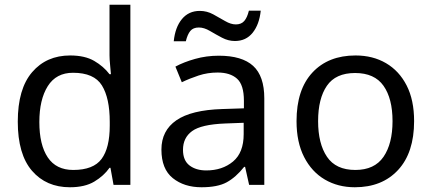

<svg xmlns="http://www.w3.org/2000/svg" viewBox="-20 -780 1821 810"><path d="M275 10Q175 10 115 -59.5Q55 -129 55 -267Q55 -405 115.5 -475.5Q176 -546 276 -546Q338 -546 377.5 -523Q417 -500 442 -467H448Q447 -480 444.5 -505.5Q442 -531 442 -546V-760H530V0H459L446 -72H442Q418 -38 378 -14Q338 10 275 10ZM289 -63Q374 -63 408.5 -109.5Q443 -156 443 -250V-266Q443 -366 410 -419.5Q377 -473 288 -473Q217 -473 181.5 -416.5Q146 -360 146 -265Q146 -169 181.5 -116Q217 -63 289 -63Z M903 -545Q1001 -545 1048 -502Q1095 -459 1095 -365V0H1031L1014 -76H1010Q975 -32 936.5 -11Q898 10 830 10Q757 10 709 -28.5Q661 -67 661 -149Q661 -229 724 -272.5Q787 -316 918 -320L1009 -323V-355Q1009 -422 980 -448Q951 -474 898 -474Q856 -474 818 -461.5Q780 -449 747 -433L720 -499Q755 -518 803 -531.5Q851 -545 903 -545ZM929 -259Q829 -255 790.5 -227Q752 -199 752 -148Q752 -103 779.5 -82Q807 -61 850 -61Q918 -61 963 -98.5Q1008 -136 1008 -214V-262ZM713 -606Q719 -665 747.5 -699.5Q776 -734 823 -734Q853 -734 879.5 -719.5Q906 -705 930 -691Q954 -677 975 -677Q998 -677 1010.5 -691.5Q1023 -706 1030 -735H1080Q1074 -677 1046 -642Q1018 -607 971 -607Q943 -607 916.5 -621Q890 -635 865.5 -649.5Q841 -664 819 -664Q795 -664 783 -649.5Q771 -635 764 -606Z M1727 -269Q1727 -136 1659.5 -63Q1592 10 1477 10Q1406 10 1350.5 -22.5Q1295 -55 1263 -117.5Q1231 -180 1231 -269Q1231 -402 1298 -474Q1365 -546 1480 -546Q1553 -546 1608.5 -513.5Q1664 -481 1695.5 -419.5Q1727 -358 1727 -269ZM1322 -269Q1322 -174 1359.5 -118.5Q1397 -63 1479 -63Q1560 -63 1598 -118.5Q1636 -174 1636 -269Q1636 -364 1598 -418Q1560 -472 1478 -472Q1396 -472 1359 -418Q1322 -364 1322 -269Z"/></svg>

Font: RS Noto Sans
Style: Regular
Weight: 400
Designer: Monotype Design Team
Foundry: Monotype Imaging Inc.
Version: Version 3.10